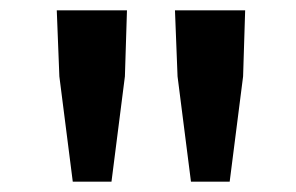

<svg xmlns="http://www.w3.org/2000/svg" viewBox="-20 -775 574 372"><path d="M95 -627 90 -755H226L222 -627L196 -423H121ZM324 -627 319 -755H455L451 -627L425 -423H350Z"/></svg>

Font: Nebula Sans Semibold
Style: Regular
Weight: 600
Designer: Paul D. Hunt for Adobe (as Source Sans)
Foundry: Nebula Entertainment & Broadcasting LLC
Version: Version 1.010